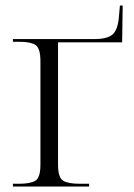

<svg xmlns="http://www.w3.org/2000/svg" viewBox="-20 -678 487 698"><path d="M27 0V-10H51Q90 -10 108.5 -21Q127 -32 127 -80V-455Q127 -503 109 -514.5Q91 -526 53 -526H27V-536H323Q370 -536 389 -552.5Q408 -569 412 -614L416 -658H426L424 -524H191V-80Q191 -32 209.5 -21Q228 -10 269 -10H304V0Z"/></svg>

Font: Noto Serif Display Light
Style: Regular
Weight: 300
Designer: Monotype Design Team
Foundry: Monotype Imaging Inc.
Version: Version 2.009